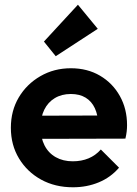

<svg xmlns="http://www.w3.org/2000/svg" viewBox="-20 -783 581 813"><path d="M289 10Q213 10 154 -22.5Q95 -55 60.5 -112Q26 -169 26 -242Q26 -314 59.5 -370.5Q93 -427 151 -460.5Q209 -494 280 -494Q350 -494 403.5 -462.5Q457 -431 487.5 -376.5Q518 -322 518 -253Q518 -240 516.5 -226.5Q515 -213 511 -196L105 -195V-293L450 -294L397 -253Q395 -296 381.5 -325Q368 -354 342.5 -369.5Q317 -385 280 -385Q241 -385 212 -367.5Q183 -350 167.5 -318.5Q152 -287 152 -244Q152 -200 168.5 -167.5Q185 -135 216 -117.5Q247 -100 288 -100Q325 -100 355 -112.5Q385 -125 407 -150L484 -73Q449 -32 398.5 -11Q348 10 289 10ZM216 -545 166 -607 310 -763 394 -661Z"/></svg>

Font: Outfit SemiBold
Style: Regular
Weight: 600
Designer: Rodrigo Fuenzalida
Foundry: fragTYPE
Version: Version 1.100;gftools[0.9.27]